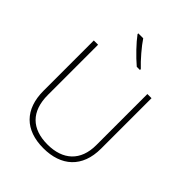

<svg xmlns="http://www.w3.org/2000/svg" viewBox="-263 -1091 1242 1242"><g transform="rotate(45 358.0 -470.0)"><path d="M310 -950H265V-943C297 -899 360 -833 411 -790H440V-798C398 -837 338 -907 310 -950ZM622 -252V-714H584V-246C584 -103 498 -26 358 -26C214 -26 133 -104 133 -255V-714H94V-254C94 -84 189 10 356 10C518 10 622 -80 622 -252Z"/></g></svg>

Font: Noto Sans Georgian ExtraLight
Style: Regular
Weight: 200
Designer: Monotype Design Team, Akaki Razmadze
Foundry: Google LLC
Version: Version 2.005